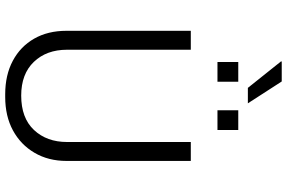

<svg xmlns="http://www.w3.org/2000/svg" viewBox="-198 -868 1077 720"><g transform="rotate(90 340.0 -508.5)"><path d="M334 10Q262 10 208.5 -18.5Q155 -47 125.5 -98.5Q96 -150 96 -220V-686H167V-222Q167 -145 212.5 -97.5Q258 -50 339 -50Q423 -50 468 -98Q513 -146 513 -222V-686H584V-220Q584 -152 553.5 -100Q523 -48 469.5 -19Q416 10 344 10ZM310 -900 211 -1024V-1027H286L368 -900ZM213 -786V-864H287V-786ZM394 -786V-864H468V-786Z"/></g></svg>

Font: Chivo ExtraLight
Style: Regular
Weight: 250
Designer: Hector Gatti
Foundry: Omnibus-Type
Version: Version 2.002